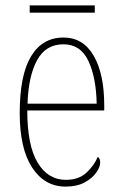

<svg xmlns="http://www.w3.org/2000/svg" viewBox="-20 -681 452 711"><path d="M223 10Q145 10 99 -60.5Q53 -131 53 -262Q53 -403 95 -472.5Q137 -542 215 -542Q288 -542 327 -474.5Q366 -407 366 -291V-272H81Q81 -142 119.5 -78.5Q158 -15 224 -15Q271 -15 299.5 -41Q328 -67 342 -100Q351 -95 351 -79Q351 -63 336.5 -42Q322 -21 293.5 -5.5Q265 10 223 10ZM338 -297Q336 -395 307 -456Q278 -517 215 -517Q149 -517 117 -457.5Q85 -398 82 -297ZM90 -634V-661H331V-634Z"/></svg>

Font: Noto Serif Condensed Thin
Style: Regular
Weight: 100
Width: 3
Designer: Monotype Design Team
Foundry: Monotype Imaging Inc.
Version: Version 2.013; ttfautohint (v1.8.4.7-5d5b)